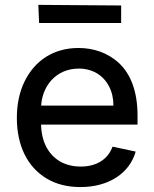

<svg xmlns="http://www.w3.org/2000/svg" viewBox="-20 -747 626 778"><path d="M306.1 11C420.8 11 505.3 -45.5 529.8 -132.8L436.1 -152.7C416.5 -100.1 370.4 -72.1 306.8 -72.1C242.9 -72.1 193.5 -100.9 166.5 -153.8C153.1 -180.4 146.3 -212.7 146.3 -250.7V-307.9C147 -399.1 208.8 -469.1 298.7 -469.1C355.8 -469.1 399.1 -441.4 422.2 -396.3C433.9 -373.6 439.6 -348 439.6 -319.2H108.3V-242.2H537.3V-278.8C537.3 -378.6 508.5 -447.4 463.1 -490.4C417.3 -533.4 358.3 -552.6 298.3 -552.6C197.8 -552.6 121.1 -502.1 79.5 -416.9C58.6 -373.9 48.3 -324.6 48.3 -268.8C48.3 -156.2 91.6 -70 168.7 -23.8C207 -0.7 252.8 11 306.1 11ZM135.3 -727.3 138.5 -653.8H470.9V-724.8Z"/></svg>

Font: Inter 465
Style: Regular
Weight: 400
Designer: Rasmus Andersson
Foundry: rsms
Version: Version 3.019;Glyphs 3.1.2 (3151)